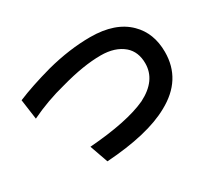

<svg xmlns="http://www.w3.org/2000/svg" viewBox="-129 -832 1179 1082"><g transform="rotate(-30 460.0 -291.5)"><path d="M248 -83Q498 -102 625 -161Q751 -225 751 -336Q751 -411 703 -453Q648 -500 555 -500Q443 -500 293 -458Q170 -427 61 -374L43 -504Q136 -543 270 -580Q420 -619 555 -619Q718 -619 803 -534Q879 -459 879 -336Q879 -156 707 -63Q562 18 290 36Z"/></g></svg>

Font: LINE Seed Sans KR Bold
Style: Regular
Weight: 700
Designer: LINE BX Design & Sandoll Inc & Dalton Maag Ltd
Foundry: Sandoll Inc.
Version: Version 1.000